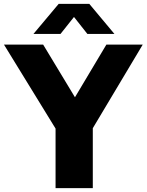

<svg xmlns="http://www.w3.org/2000/svg" viewBox="-50 -970 756 990"><path d="M686 -740 428.5 -309V0H236.5V-307L-29.5 -740H172.5L336.5 -468.5L498.5 -740ZM540 -795H400.5L331.5 -882.5L262 -795H122.5L252.5 -950H410.5Z"/></svg>

Font: Encode Sans ExtraBold
Style: Regular
Weight: 800
Designer: Multiple Designers
Foundry: Impallari Type
Version: Version 2.000